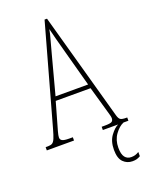

<svg xmlns="http://www.w3.org/2000/svg" viewBox="-174 -797 844 1108"><g transform="rotate(-20 248.5 -243.0)"><path d="M-2 0V-20H13Q30 -20 39.5 -26Q49 -32 56.5 -50Q64 -68 74 -104L244 -714H259L442 -55Q448 -33 457.5 -26.5Q467 -20 492 -20H499V0H342V-20H362Q395 -20 404.5 -26Q414 -32 414 -48Q414 -56 408.5 -74Q403 -92 398 -111L358 -251H144L109 -128Q103 -108 96 -82.5Q89 -57 89 -46Q89 -33 100 -26.5Q111 -20 143 -20H165V0ZM152 -276H352L293 -493Q277 -551 267 -589.5Q257 -628 251 -653Q247 -628 236 -590.5Q225 -553 214 -509ZM442 228Q409 228 386 205Q363 182 363 130Q363 77 388 43.5Q413 10 436 0H469Q440 12 415.5 46Q391 80 391 127Q391 167 405 185Q419 203 443 203Q457 203 467.5 200Q478 197 491 189V215Q479 222 468.5 225Q458 228 442 228Z"/></g></svg>

Font: Noto Serif Georgian ExtraCondensed Thin
Style: Regular
Weight: 100
Width: 2
Designer: Monotype Design Team, Akaki Razmadze
Foundry: Google LLC
Version: Version 2.003; ttfautohint (v1.8.4.7-5d5b)